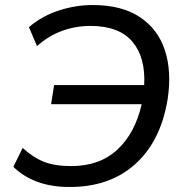

<svg xmlns="http://www.w3.org/2000/svg" viewBox="-20 -734 732 763"><path d="M255 9Q184 9 128.5 -11.5Q73 -32 33 -71L70 -146Q113 -107 156 -90.5Q199 -74 263 -74Q376 -74 446.5 -139.5Q517 -205 543 -320H183L195 -396H553Q559 -506 506 -568.5Q453 -631 339 -631Q282 -631 228.5 -612Q175 -593 127 -551L95 -626Q146 -670 213 -692Q280 -714 348 -714Q464 -714 536 -666Q608 -618 635.5 -533.5Q663 -449 646 -339Q619 -173 517 -81.5Q415 10 255 9Z"/></svg>

Font: Mulish Medium
Style: Italic
Weight: 500
Italic angle: -9°
Designer: Vernon Adams
Foundry: Vernon Adams
Version: Version 3.603; ttfautohint (v1.8.3)